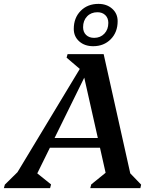

<svg xmlns="http://www.w3.org/2000/svg" viewBox="-74 -969 801 989"><path d="M-54 0 -49 -18 16 -82 337 -614 269 -672 274 -690H460L597 -76L653 -18L649 0H391L396 -19L470 -79L441 -208H183L118 -76L189 -19L184 0ZM207 -258H430L360 -569ZM406 -731Q362 -731 334 -756Q306 -781 306 -820Q306 -877 341.5 -913Q377 -949 433 -949Q476 -949 504 -924Q532 -899 532 -860Q532 -803 496.5 -767Q461 -731 406 -731ZM411 -774Q443 -774 463.5 -795.5Q484 -817 484 -851Q484 -876 468.5 -891Q453 -906 428 -906Q395 -906 374.5 -884.5Q354 -863 354 -829Q354 -804 369.5 -789Q385 -774 411 -774Z"/></svg>

Font: Platypi Medium
Style: Italic
Weight: 500
Italic angle: -13°
Designer: David Sargent
Foundry: Bolt Cutter Type
Version: Version 1.200; ttfautohint (v1.8.4.7-5d5b)